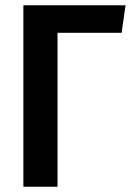

<svg xmlns="http://www.w3.org/2000/svg" viewBox="-20 -711 500 731"><path d="M458 -691 443 -586H199V0H69V-691Z"/></svg>

Font: Fira Sans Condensed Medium
Style: Regular
Weight: 500
Width: 3
Designer: Carrois Corporate & Edenspiekermann AG
Foundry: Carrois Corporate GbR & Edenspiekermann AG
Version: Version 4.203;PS 004.203;hotconv 1.0.88;makeotf.lib2.5.64775